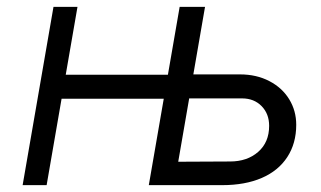

<svg xmlns="http://www.w3.org/2000/svg" viewBox="-20 -540 937 560"><path d="M578 -520 488 0H414L504 -520ZM46 0 136 -520H206L116 0ZM141 -252 153 -322H483L471 -252ZM447 -68 651 -69Q701 -69 733 -97Q765 -125 765 -173Q765 -208 743 -230.5Q721 -253 686 -253H478L491 -323H680Q728 -323 765.5 -303.5Q803 -284 823.5 -250.5Q844 -217 844 -176Q844 -122 818 -82Q792 -42 743.5 -21Q695 0 628 0H432Z"/></svg>

Font: Fixel Italic Variable Display Thin
Style: Italic
Weight: 100
Italic angle: -10°
Designer: AlfaBravo + MacPaw
Foundry: Kyrylo Tkachov, Marchela Mozhyna, Serhii Makarenko, Maria Weinstein, Zakhar Kryvoshyya
Version: Version 1.210;Glyphs 3.2 (3217)